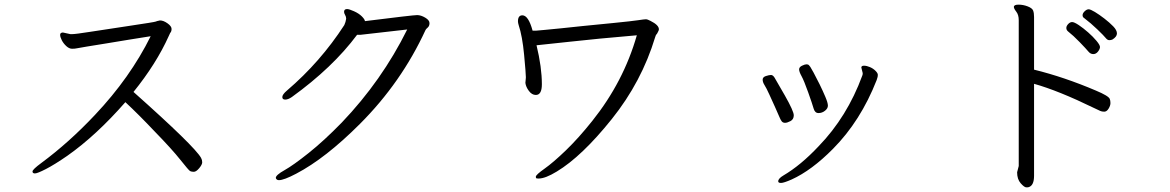

<svg xmlns="http://www.w3.org/2000/svg" viewBox="-20 -746 5040 827"><path d="M669 -658Q684 -658 701.5 -645.5Q719 -633 719 -621.5Q719 -610 713 -604L707 -591Q653 -471 555 -350Q818 -116 846 -66Q851 -57 851 -47Q851 -37 838 -21.5Q825 -6 815 -6Q805 -6 799 -9Q793 -12 757 -57.5Q721 -103 646 -180Q577 -253 520 -306Q395 -163 270 -75Q215 -37 178 -18Q141 1 130.5 1Q120 1 120 -7.5Q120 -16 158 -44Q277 -132 389 -251Q541 -412 629 -590Q589 -584 538 -575.5Q487 -567 438 -559Q389 -551 354.5 -545.5Q320 -540 311.5 -538Q303 -536 290.5 -536Q278 -536 265.5 -547.5Q253 -559 246 -573Q239 -587 239 -596Q239 -605 250 -606H251L283 -599H291Q305 -599 365.5 -608.5Q426 -618 536.5 -634.5Q647 -651 650.5 -653Q654 -655 669 -658Z M1552 -655Q1760 -681 1776.5 -681Q1793 -681 1811.5 -670Q1830 -659 1830 -646.5Q1830 -634 1822.5 -627.5Q1815 -621 1813 -617Q1709 -391 1530 -212Q1382 -64 1256 2Q1203 30 1181 30Q1175 30 1171.5 26.5Q1168 23 1168 20Q1168 8 1205.5 -13Q1243 -34 1309.5 -87Q1376 -140 1452 -218Q1625 -399 1734 -619L1532 -596Q1525 -596 1518 -596Q1413 -455 1237 -328Q1221 -317 1208.5 -317Q1196 -317 1196 -328Q1196 -339 1216 -356Q1360 -479 1463 -638Q1469 -651 1471 -665V-666Q1471 -674 1466.5 -681.5Q1462 -689 1462 -695Q1462 -707 1475 -707Q1484 -707 1505 -697.5Q1526 -688 1538.5 -675.5Q1551 -663 1552 -655Z M2243 -389 2245 -411V-415Q2245 -430 2237.5 -510Q2230 -590 2214 -638Q2211 -648 2211 -654Q2211 -680 2230 -680Q2256 -680 2274 -614H2290Q2295 -614 2324 -617L2396 -624Q2440 -629 2491 -634Q2542 -639 2622.5 -647Q2703 -655 2729 -659Q2755 -663 2762 -663Q2769 -663 2782 -656Q2818 -638 2818 -620Q2818 -616 2816 -612.5Q2814 -609 2812 -604.5Q2810 -600 2807.5 -598Q2805 -596 2802 -586Q2744 -394 2615 -233Q2486 -72 2378 -7Q2329 23 2300 23Q2291 23 2289.5 21.5Q2288 20 2288 15Q2288 7 2325.5 -19.5Q2363 -46 2417.5 -98.5Q2472 -151 2531 -225Q2666 -394 2723 -594Q2548 -579 2436.5 -566.5Q2325 -554 2291 -551Q2314 -456 2314 -383Q2314 -337 2288 -337Q2271 -337 2258 -354.5Q2245 -372 2243 -389Z M3361.5 -217Q3352 -217 3347 -223.5Q3342 -230 3336.5 -243.5Q3331 -257 3318.5 -284.5Q3306 -312 3293.5 -339.5Q3281 -367 3273 -379.5Q3265 -392 3265 -403Q3265 -414 3279 -418.5Q3293 -423 3301 -423Q3309 -423 3316 -412Q3323 -401 3361 -334Q3399 -267 3399 -249.5Q3399 -232 3385 -224.5Q3371 -217 3361.5 -217ZM3696 -431 3690 -455Q3690 -463 3701.5 -463Q3713 -463 3727 -457Q3741 -451 3751 -441Q3761 -431 3761 -424Q3761 -417 3759.5 -412.5Q3758 -408 3756 -401Q3687 -225 3568 -105Q3476 -12 3390 27Q3356 42 3344 42Q3332 42 3332 35Q3332 23 3354 10Q3429 -34 3506 -116Q3629 -243 3694 -420Q3696 -424 3696 -431ZM3510 -383.5Q3524 -355 3535 -329Q3546 -303 3546 -291Q3546 -279 3533.5 -269Q3521 -259 3505.5 -259Q3490 -259 3484.5 -278.5Q3479 -298 3461 -348.5Q3443 -399 3432.5 -418Q3422 -437 3422 -447Q3422 -457 3434.5 -463Q3447 -469 3454 -469Q3461 -469 3464.5 -465Q3468 -461 3470.5 -457.5Q3473 -454 3484.5 -433Q3496 -412 3510 -383.5Z M4580 -611Q4573 -617 4573 -625.5Q4573 -634 4581 -642.5Q4589 -651 4598 -651Q4607 -651 4626.5 -638Q4646 -625 4667 -606.5Q4688 -588 4703 -570Q4718 -552 4718 -543.5Q4718 -535 4709.5 -524Q4701 -513 4689 -513Q4677 -513 4668 -524Q4659 -535 4631 -564Q4603 -593 4580 -611ZM4772 -576Q4766 -573 4758 -573Q4750 -573 4742.5 -582.5Q4735 -592 4707 -619Q4679 -646 4650 -668Q4643 -672 4643 -680.5Q4643 -689 4652 -697.5Q4661 -706 4669 -706Q4677 -706 4696 -694.5Q4715 -683 4737 -666Q4759 -649 4775 -632.5Q4791 -616 4791 -602Q4791 -588 4772 -576ZM4361 -4 4368 -31V-659Q4368 -682 4357.5 -695.5Q4347 -709 4347 -716Q4347 -726 4367 -726Q4387 -726 4406.5 -718.5Q4426 -711 4430 -700.5Q4434 -690 4434 -673V-446Q4564 -414 4700 -356Q4755 -333 4760 -320Q4763 -313 4763 -302Q4763 -291 4755 -278Q4747 -265 4736.5 -265Q4726 -265 4719.5 -268Q4713 -271 4694 -280Q4538 -356 4434 -385V11Q4434 53 4411 60Q4409 61 4400.5 61Q4392 61 4376.5 43.5Q4361 26 4361 -4Z"/></svg>

Font: LXGW Bright GB
Style: Regular
Weight: 400
Designer: Christian Thalmann (Catharsis Fonts)
Foundry: LXGW / Christian Thalmann (Catharsis Fonts) / Fontworks Inc.
Version: Version 5.510